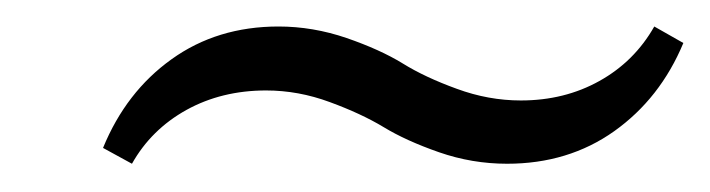

<svg xmlns="http://www.w3.org/2000/svg" viewBox="-20 -398 525 142"><path d="M355 -276.9Q329.1 -276.9 304.7 -285.4Q280.3 -293.9 263.7 -304Q247.1 -314 223.9 -322.5Q200.7 -331.1 176.8 -331.1Q144 -331.1 117.9 -316.7Q91.8 -302.2 77.6 -276.9L56.2 -288.6Q73.2 -330.1 106.9 -354.2Q140.6 -378.4 186 -378.4Q211.4 -378.4 236.3 -369.9Q261.2 -361.3 277.8 -351.1Q294.4 -340.8 317.9 -332.3Q341.3 -323.7 365.2 -323.7Q397.5 -323.7 423.3 -338.1Q449.2 -352.5 463.9 -378.4L485.4 -366.2Q468.3 -325.2 434.3 -301Q400.4 -276.9 355 -276.9Z"/></svg>

Font: Elstob 18pt Medium
Style: Italic
Weight: 500
Italic angle: -20°
Designer: Peter S. Baker
Version: Version 1.015